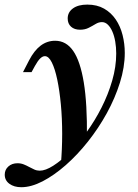

<svg xmlns="http://www.w3.org/2000/svg" viewBox="-83 -601 584 814"><path d="M7.3 192.7Q-23.4 192.7 -43.1 178.2Q-62.9 163.7 -62.9 139.5Q-62.9 118.5 -47.6 104.8Q-32.3 91.1 -8.9 91.1Q5.6 91.1 17.7 96Q29.8 100.8 40.7 106.9Q51.6 112.9 62.5 117.7Q73.4 122.6 85.5 122.6Q109.7 122.6 142.7 101.6Q175.8 80.6 212.5 44Q249.2 7.3 284.3 -41.1Q319.4 -89.5 347.6 -145.2Q375.8 -200.8 392.7 -259.3Q409.7 -317.7 409.7 -374.2Q409.7 -400.8 405.6 -424.6Q401.6 -448.4 393.5 -466.9Q385.5 -485.5 374.2 -496.4Q362.9 -507.3 349.2 -507.3Q335.5 -507.3 322.2 -499.2Q308.9 -491.1 293.1 -483.1Q277.4 -475 256.5 -475Q232.3 -475 218.1 -487.9Q204 -500.8 204 -522.6Q204 -549.2 226.2 -565.3Q248.4 -581.5 287.1 -581.5Q328.2 -581.5 358.1 -564.5Q387.9 -547.6 407.7 -518.5Q427.4 -489.5 436.7 -452.4Q446 -415.3 446 -376.6Q446 -316.1 425.4 -250.4Q404.8 -184.7 369.8 -121Q334.7 -57.3 289.9 -0.8Q245.2 55.6 195.6 99.2Q146 142.7 97.6 167.7Q49.2 192.7 7.3 192.7ZM175 96.8Q180.6 32.3 180.6 -33.5Q180.6 -99.2 175 -158.5Q169.4 -217.7 159.7 -263.7Q150 -309.7 136.7 -336.3Q123.4 -362.9 107.3 -362.9Q97.6 -362.9 87.5 -353.2Q77.4 -343.5 65.3 -321.8L50.8 -295.2H14.5L40.3 -345.2Q62.1 -387.1 89.5 -407.7Q116.9 -428.2 150.8 -428.2Q197.6 -428.2 227.4 -385.1Q257.3 -341.9 272.2 -251.6Q287.1 -161.3 285.5 -17.7Q270.2 1.6 253.2 20.6Q236.3 39.5 217.3 58.5Q198.4 77.4 175 96.8Z"/></svg>

Font: Playfair 9pt
Style: Bold Italic
Weight: 700
Italic angle: -15.6°
Designer: Claus Eggers Sørensen
Foundry: Claus Eggers Sørensen
Version: Version 2.203